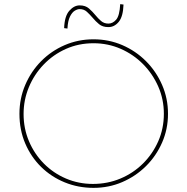

<svg xmlns="http://www.w3.org/2000/svg" viewBox="-20 -900 905 928"><path d="M74 -350Q74 -424 102 -489.5Q130 -555 179 -604.5Q228 -654 293 -682Q358 -710 432 -710Q506 -710 571 -682Q636 -654 685.5 -604.5Q735 -555 763.5 -489.5Q792 -424 792 -350Q792 -276 763.5 -211Q735 -146 685.5 -97Q636 -48 571 -20Q506 8 432 8Q358 8 293 -18.5Q228 -45 179 -93Q130 -141 102 -206.5Q74 -272 74 -350ZM94 -349Q94 -279 120 -217.5Q146 -156 192 -109.5Q238 -63 299 -37Q360 -11 429 -11Q500 -11 562 -37Q624 -63 671 -109.5Q718 -156 745 -217.5Q772 -279 772 -350Q772 -420 745 -481.5Q718 -543 671.5 -590Q625 -637 563.5 -664Q502 -691 432 -691Q360 -691 298.5 -663.5Q237 -636 191 -588Q145 -540 119.5 -478.5Q94 -417 94 -349ZM504 -769Q476 -769 459 -783Q442 -797 427 -815Q414 -830 400 -843Q386 -856 365 -856Q354 -856 341 -848Q328 -840 318 -819.5Q308 -799 306 -762L290 -764Q292 -822 315 -848Q338 -874 365 -874Q393 -874 410 -859Q427 -844 441 -827Q454 -811 468.5 -798.5Q483 -786 504 -786Q525 -786 541.5 -805Q558 -824 561 -880L577 -878Q575 -820 554 -794.5Q533 -769 504 -769Z"/></svg>

Font: Synthetic Thin
Style: Regular
Weight: 100
Designer: Santiago Orozco
Foundry: Typemade
Version: Version 2.000; ttfautohint (v1.8.4.7-5d5b)